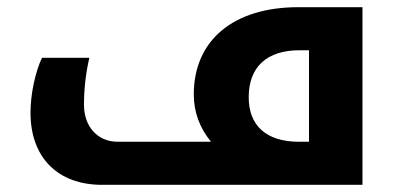

<svg xmlns="http://www.w3.org/2000/svg" viewBox="-20 -515 1115 535"><path d="M264 0H990V-495H812C628 -495 520 -401 520 -252C520 -203 536 -159 568 -120H308C252 -120 214 -162 214 -223C214 -267 219 -311 229 -354H97C78 -314 65 -252 65 -201C65 -76 141 0 264 0ZM841 -120H813C722 -120 673 -165 673 -244C673 -329 724 -375 815 -375H841Z"/></svg>

Font: Noto Kufi Arabic
Style: Bold
Weight: 700
Designer: Monotype Design Team, David Williams, Khaled Hosny
Foundry: Google LLC
Version: Version 2.109